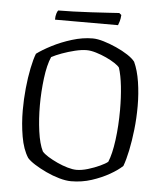

<svg xmlns="http://www.w3.org/2000/svg" viewBox="-58 -908 810 959"><g transform="rotate(5 347.5 -429.0)"><path d="M334 0Q308 0 274.5 -9.5Q241 -19 208 -34.5Q175 -50 149 -66.5Q123 -83 111 -97Q85 -137 74 -201Q63 -265 63 -332Q63 -388 68.5 -443Q74 -498 83.5 -544.5Q93 -591 104 -619Q132 -640 177.5 -663.5Q223 -687 276.5 -703.5Q330 -720 380 -720Q404 -720 435.5 -710.5Q467 -701 499.5 -686.5Q532 -672 558 -655Q584 -638 596 -622Q615 -581 624 -523Q633 -465 633 -403Q633 -342 626.5 -284.5Q620 -227 610 -179Q600 -131 588 -99Q565 -77 525.5 -54.5Q486 -32 437 -16Q388 0 334 0ZM356 -59Q382 -59 413.5 -68.5Q445 -78 472 -90.5Q499 -103 511 -113Q528 -153 537.5 -224.5Q547 -296 547 -376Q547 -439 541 -494Q535 -549 523 -586Q517 -595 498 -607.5Q479 -620 454 -631.5Q429 -643 402.5 -651Q376 -659 355 -659Q330 -659 297 -651Q264 -643 232.5 -631.5Q201 -620 181 -609Q163 -568 154.5 -500Q146 -432 146 -364Q146 -297 154.5 -234.5Q163 -172 181 -136Q191 -124 212 -111Q233 -98 259 -86Q285 -74 311 -66.5Q337 -59 356 -59ZM184 -797Q184 -815 188 -827.5Q192 -840 196 -844Q227 -844 271.5 -845.5Q316 -847 362 -849.5Q408 -852 446 -854.5Q484 -857 501 -858L512 -849Q511 -831 507 -817.5Q503 -804 500 -797Z"/></g></svg>

Font: Texturina ExtraLight
Style: Regular
Weight: 200
Designer: Guillermo Torres Carreño
Foundry: Omnibus-Type
Version: Version 1.002; ttfautohint (v1.8.3)